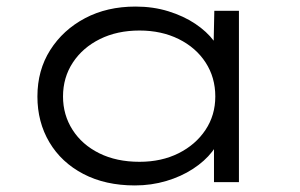

<svg xmlns="http://www.w3.org/2000/svg" viewBox="-20 -555 913 585"><path d="M391 10Q301 10 234 -25Q167 -60 130.5 -121.5Q94 -183 94 -261Q94 -341 133 -402.5Q172 -464 239 -499.5Q306 -535 393 -535Q447 -535 493.5 -520.5Q540 -506 575 -482.5Q610 -459 631.5 -430.5Q653 -402 656 -374L630 -379L633 -522H708V0H632V-142L651 -152Q649 -122 626.5 -93Q604 -64 568 -40.5Q532 -17 486.5 -3.5Q441 10 391 10ZM405 -62Q472 -62 524 -88Q576 -114 606 -159Q636 -204 636 -261Q636 -319 606.5 -364.5Q577 -410 524.5 -436Q472 -462 405 -462Q337 -462 284.5 -436Q232 -410 202 -364.5Q172 -319 172 -261Q172 -205 201 -159.5Q230 -114 282.5 -88Q335 -62 405 -62Z"/></svg>

Font: Lexend Peta Light
Style: Regular
Weight: 300
Version: Version 1.007